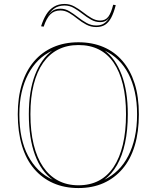

<svg xmlns="http://www.w3.org/2000/svg" viewBox="-20 -937 792 972"><path d="M377 -723Q447 -723 503.5 -699Q560 -675 600 -628.5Q640 -582 661.5 -514.5Q683 -447 683 -358Q683 -269 662 -199.5Q641 -130 600.5 -82.5Q560 -35 504 -10Q448 15 377 15Q306 15 249.5 -10Q193 -35 152.5 -82.5Q112 -130 91 -200Q70 -270 70 -358Q70 -444 91 -511.5Q112 -579 152 -626Q192 -673 249 -698Q306 -723 377 -723ZM377 -709Q319 -709 274 -686Q229 -663 198 -618.5Q167 -574 150.5 -509Q134 -444 134 -359Q134 -272 150.5 -205Q167 -138 198 -92.5Q229 -47 274 -23Q319 1 377 1Q436 1 480.5 -22.5Q525 -46 555.5 -92Q586 -138 602 -205Q618 -272 618 -359Q618 -444 602 -509.5Q586 -575 555.5 -619.5Q525 -664 480.5 -686.5Q436 -709 377 -709ZM247 -27Q188 -69 157 -153Q126 -237 126 -359Q126 -477 157.5 -558.5Q189 -640 244 -680Q205 -662 174.5 -632Q144 -602 122.5 -561Q101 -520 89.5 -469.5Q78 -419 78 -358Q78 -295 89 -242.5Q100 -190 122 -148.5Q144 -107 175 -76.5Q206 -46 247 -27ZM508 -27Q547 -46 577.5 -76Q608 -106 629.5 -148Q651 -190 662.5 -242.5Q674 -295 674 -358Q674 -420 662.5 -471.5Q651 -523 630 -563.5Q609 -604 578.5 -633.5Q548 -663 510 -681Q564 -641 595.5 -559Q627 -477 627 -359Q627 -278 613 -213Q599 -148 572.5 -101.5Q546 -55 508 -27ZM467 -800Q440 -800 416.5 -812.5Q393 -825 372 -842Q351 -859 330 -871.5Q309 -884 286 -884Q254 -884 234.5 -864Q215 -844 201 -802L188 -804Q199 -839 214.5 -864Q230 -889 253 -903Q276 -917 307 -917Q333 -917 356 -904.5Q379 -892 400.5 -875Q422 -858 443.5 -845.5Q465 -833 487 -833Q514 -833 528.5 -852.5Q543 -872 553 -913L566 -911Q556 -872 543 -847.5Q530 -823 512 -811.5Q494 -800 467 -800ZM467 -808Q485 -808 498.5 -814Q512 -820 523 -833Q534 -846 541 -868Q534 -845 521 -835Q508 -825 487 -825Q463 -825 441 -837.5Q419 -850 398 -866.5Q377 -883 355 -896Q333 -909 307 -909Q274 -909 252 -892Q230 -875 215 -843Q227 -868 243.5 -880.5Q260 -893 286 -893Q310 -893 331.5 -880Q353 -867 374 -850.5Q395 -834 418 -821Q441 -808 467 -808Z"/></svg>

Font: Kalnia Glaze Thin Light
Style: Regular
Weight: 300
Version: Version 1.110